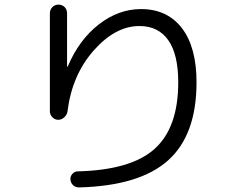

<svg xmlns="http://www.w3.org/2000/svg" viewBox="-20 -777 1040 840"><path d="M198.2 -290V-718.8Q198.2 -734.4 209 -745.6Q219.7 -756.8 235.8 -756.8Q252 -756.8 262.7 -746.1Q273.4 -735.4 273.4 -718.8V-486.3Q273.4 -485.4 274.4 -485.4Q276.4 -485.4 276.4 -486.3Q326.2 -603.5 412.6 -670.4Q499 -737.3 596.7 -737.3Q711.9 -737.3 775.9 -653.8Q839.8 -570.3 839.8 -417Q839.8 -186.5 715.3 -75.2Q590.8 36.1 325.2 43Q310.5 43 299.8 33.2Q289.1 23.4 288.1 7.8Q287.1 -5.9 296.9 -16.6Q306.6 -27.3 321.3 -27.3Q553.7 -33.2 656.7 -126Q759.8 -218.8 759.8 -417Q759.8 -539.1 716.3 -601.1Q672.9 -663.1 589.8 -663.1Q484.4 -663.1 389.6 -555.7Q294.9 -448.2 275.4 -290Q273.4 -275.4 261.7 -264.2Q250 -252.9 234.9 -252.9Q219.7 -252.9 209 -264.2Q198.2 -275.4 198.2 -290Z"/></svg>

Font: Rounded-X Mgen+ 1mn regular
Style: Regular
Weight: 400
Designer: [Source Han Sans]
Ryoko NISHIZUKA  (kana & ideographs); Paul D. Hunt (Latin, Greek & Cyrillic); Wenlong ZHANG  (bopomofo
Version: Version 1.059.20150602